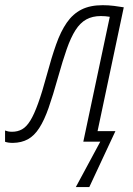

<svg xmlns="http://www.w3.org/2000/svg" viewBox="-72 -554 519 751"><path d="M224.6 177.7 320.3 0H253.9L357.4 -488.3Q349.1 -489.7 339.8 -490.5Q330.6 -491.2 322.3 -491.2Q289.6 -491.2 265.6 -478Q241.7 -464.8 223.4 -436.3Q205.1 -407.7 189 -361.8Q172.9 -315.9 154.8 -251Q135.3 -181.2 118.2 -132.3Q101.1 -83.5 81.5 -53.2Q62 -22.9 37.1 -9.3Q12.2 4.4 -21.5 4.9Q-31.2 4.9 -39.3 3.7Q-47.4 2.4 -52.2 0.5V-43.5Q-47.4 -41.5 -40.3 -40Q-33.2 -38.6 -24.9 -38.6Q-2.9 -38.6 14.4 -48.3Q31.7 -58.1 46.6 -82.3Q61.5 -106.4 77.1 -149.7Q92.8 -192.9 110.8 -259.8Q129.4 -329.1 147.5 -380.1Q165.5 -431.2 189.2 -465.3Q212.9 -499.5 246.6 -516.6Q280.3 -533.7 329.6 -533.7Q352.1 -533.7 373.8 -531Q395.5 -528.3 412.1 -525.4L309.6 -41H379.4L277.3 177.7Z"/></svg>

Font: Open Sans SemiCondensed Light
Style: Italic
Weight: 300
Width: 4
Italic angle: -12°
Designer: Monotype Design Team
Foundry: Monotype Imaging Inc.
Version: Version 3.000